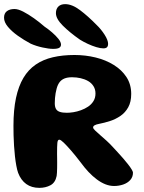

<svg xmlns="http://www.w3.org/2000/svg" viewBox="-44 -886 697 927"><path d="M146 21Q108.5 21 82.8 2.5Q57 -16 43.5 -51.5Q38.5 -65.5 34.8 -86Q31 -106.5 28.2 -131.2Q25.5 -156 23.8 -182Q22 -208 21.5 -233Q21 -258 21 -278.5Q21 -355.5 33.2 -413Q45.5 -470.5 69.2 -510.2Q93 -550 128.5 -574.2Q164 -598.5 211 -609.5Q258 -620.5 315.5 -620.5Q368.5 -620.5 417.5 -608.5Q466.5 -596.5 505.2 -572.5Q544 -548.5 566.8 -513.5Q589.5 -478.5 589.5 -432.5Q589.5 -394 575.2 -368.2Q561 -342.5 537.8 -326.5Q514.5 -310.5 487.5 -301.8Q460.5 -293 434.5 -288Q420.5 -285.5 413 -281.2Q405.5 -277 405.5 -270.5Q405.5 -265.5 415 -256.2Q424.5 -247 439.2 -234.2Q454 -221.5 470.2 -206.8Q486.5 -192 500.5 -176.5Q511 -165 524.2 -150.8Q537.5 -136.5 550.5 -121.5Q563.5 -106.5 574.2 -92.8Q585 -79 591.5 -68.2Q598 -57.5 598 -52.5Q598 -31.5 585 -17Q572 -2.5 551 4.8Q530 12 506.5 12Q486 12 465 3.8Q444 -4.5 423.5 -19.8Q403 -35 383.2 -56Q363.5 -77 345 -102.5Q320.5 -134.5 299.5 -158.8Q278.5 -183 263.8 -197.2Q249 -211.5 242.5 -211.5Q238.5 -211.5 236.2 -208.2Q234 -205 233 -196.8Q232 -188.5 231.8 -175.5Q231.5 -162.5 231.5 -143Q231.5 -135 231.8 -123.5Q232 -112 232 -99.2Q232 -86.5 231.8 -74.2Q231.5 -62 231 -52Q230.5 -42 229.5 -36.5Q223 -4 199.5 8.5Q176 21 146 21ZM279 -341.5Q292 -341.5 310 -344.2Q328 -347 346.8 -353.8Q365.5 -360.5 381.5 -371.2Q397.5 -382 407.2 -397.8Q417 -413.5 417 -434.5Q417 -455 407.2 -470.2Q397.5 -485.5 381.2 -494.8Q365 -504 345 -508.5Q325 -513 304 -513Q282 -513 267.2 -507Q252.5 -501 243.5 -489Q234.5 -477 229.5 -458.5Q226.5 -447.5 224.5 -436Q222.5 -424.5 221.5 -412.5Q220.5 -400.5 220.5 -387.5Q220.5 -370.5 226.2 -360.2Q232 -350 245 -345.8Q258 -341.5 279 -341.5ZM212.5 -650Q192 -650 161.2 -656.8Q130.5 -663.5 104.5 -675Q71.5 -692.5 42 -713.5Q12.5 -734.5 -6 -756.8Q-24.5 -779 -24.5 -800.5Q-24.5 -821.5 -10.8 -832Q3 -842.5 26 -842.5Q43.5 -842.5 68.2 -829.8Q93 -817 120 -797.8Q147 -778.5 171 -757.5Q189 -745.5 207.2 -729.8Q225.5 -714 238 -698.5Q250.5 -683 250.5 -670.5Q250.5 -660.5 242 -655.2Q233.5 -650 212.5 -650ZM455 -652.5Q441 -652.5 421 -658.5Q401 -664.5 380 -674.2Q359 -684 342 -694.5Q292 -729.5 259 -762.5Q226 -795.5 226 -822.5Q226 -843 237.8 -854.5Q249.5 -866 270.5 -866Q304 -866 342.2 -837.2Q380.5 -808.5 422.5 -765.5Q444 -745 461 -718.5Q478 -692 478 -673.5Q478 -664 472.8 -658.2Q467.5 -652.5 455 -652.5Z"/></svg>

Font: Gluten Thin SemiBold
Style: Regular
Weight: 600
Version: Version 1.300